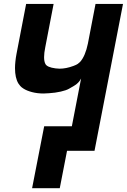

<svg xmlns="http://www.w3.org/2000/svg" viewBox="-20 -780 656 993"><path d="M208.5 -127H351.6L399.4 -374Q386.7 -349.6 363.3 -336.4L337.4 -321.3Q322.3 -312.5 293.9 -306.2Q265.6 -299.8 233.9 -297.9L205.6 -296.4Q172.9 -296.4 145.3 -303.7Q117.7 -311 100.6 -322.3Q90.8 -328.6 85 -335.2Q79.1 -341.8 75.2 -348.1Q57.6 -377 57.6 -427.7Q57.6 -443.4 59.6 -462.2Q61.5 -481 65.4 -501.5L115.2 -759.8H257.3L213.9 -534.7Q208 -505.4 208 -484.4Q208 -462.4 214.4 -450.2Q222.2 -432.1 267.6 -426.3Q278.3 -424.8 288.1 -424.8Q321.8 -424.8 359.9 -439Q375.5 -444.8 382.1 -449.5Q388.7 -454.1 394 -459.5Q407.7 -474.6 418 -499Q428.2 -523.4 434.6 -554.7L474.1 -759.8H616.2L468.8 0H326.7L289.1 193.4H146Z"/></svg>

Font: Hack
Style: Bold Italic
Weight: 700
Italic angle: -11°
Monospace: yes
Designer: Christopher Simpkins
Foundry: Christopher Simpkins
Version: Version 2.017; ttfautohint (v1.4.1) -l 4 -r 80 -G 350 -x 0 -